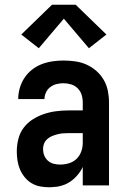

<svg xmlns="http://www.w3.org/2000/svg" viewBox="-20 -784 540 812"><path d="M189 8Q169 8 150 4.5Q131 1 114 -9Q97 -19 84.5 -34.5Q72 -50 64.5 -67.5Q57 -85 54 -104.5Q51 -124 51 -143Q51 -170 57.5 -196Q64 -222 79.5 -243Q95 -264 117.5 -278.5Q140 -293 165 -301.5Q190 -310 216.5 -313.5Q243 -317 269 -317H330V-351Q330 -368 325 -383.5Q320 -399 308.5 -410.5Q297 -422 281 -427Q265 -432 248 -432Q234 -432 219.5 -428.5Q205 -425 193 -416Q181 -407 174.5 -393Q168 -379 168 -365H57Q57 -388 63.5 -411Q70 -434 83 -454Q96 -474 115 -489Q134 -504 156 -512.5Q178 -521 201.5 -524.5Q225 -528 248 -528Q273 -528 298 -524.5Q323 -521 345.5 -511Q368 -501 387 -484.5Q406 -468 418.5 -446.5Q431 -425 436 -400.5Q441 -376 441 -351V0H330V-78Q325 -68 323.5 -65.5Q322 -63 319 -58.5Q316 -54 312.5 -49.5Q309 -45 305.5 -41Q302 -37 298 -33Q294 -29 290 -25.5Q286 -22 281.5 -19Q277 -16 272.5 -13Q268 -10 263 -7.5Q258 -5 253 -3Q248 -1 242.5 0.5Q237 2 232 3.5Q227 5 221.5 5.5Q216 6 210.5 6.5Q205 7 199.5 7.5Q194 8 189 8ZM234 -88Q253 -88 271.5 -93.5Q290 -99 303.5 -112Q317 -125 323.5 -143Q330 -161 330 -180V-221H269Q257 -221 245.5 -220Q234 -219 222.5 -216Q211 -213 200 -208.5Q189 -204 180 -196Q171 -188 166.5 -177Q162 -166 162 -154Q162 -140 167 -127Q172 -114 182.5 -104.5Q193 -95 206.5 -91.5Q220 -88 234 -88ZM144 -580 70 -638 200 -764H300L430 -638L356 -580L250 -705Z"/></svg>

Font: Iosevka Julsh Curly
Style: Bold
Weight: 700
Designer: Belleve Invis
Foundry: Belleve Invis
Version: Version 15.0.2; ttfautohint (v1.8.4)